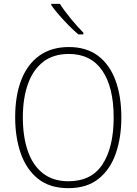

<svg xmlns="http://www.w3.org/2000/svg" viewBox="-20 -970 711 1000"><path d="M612 -358Q612 -254 583 -170.5Q554 -87 493 -38.5Q432 10 336 10Q239 10 178 -39Q117 -88 88 -171.5Q59 -255 59 -359Q59 -472 91 -554Q123 -636 185.5 -680.5Q248 -725 339 -725Q430 -725 490.5 -679.5Q551 -634 581.5 -551.5Q612 -469 612 -358ZM99 -359Q99 -258 125 -183Q151 -108 204 -67Q257 -26 336 -26Q457 -26 514.5 -115Q572 -204 572 -358Q572 -516 512.5 -602.5Q453 -689 339 -689Q258 -689 205 -648Q152 -607 125.5 -532.5Q99 -458 99 -359ZM292 -950Q314 -915 349 -872.5Q384 -830 414 -800V-791H388Q364 -811 337.5 -838Q311 -865 287 -892.5Q263 -920 247 -943V-950Z"/></svg>

Font: Noto Sans Tamil SemiCondensed ExtraLight
Style: Regular
Weight: 200
Width: 4
Designer: Jelle Bosma - Monotype Design Team
Foundry: Monotype Imaging Inc.
Version: Version 2.004; ttfautohint (v1.8.4.7-5d5b)